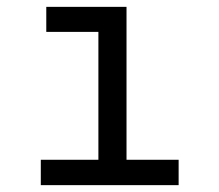

<svg xmlns="http://www.w3.org/2000/svg" viewBox="-20 -540 640 560"><path d="M99 0V-74H267V-447H115V-520H349V-74H501V0Z"/></svg>

Font: Bmono
Style: Regular
Weight: 400
Monospace: yes
Designer: Belleve Invis
Foundry: Belleve Invis
Version: Version 11.2.2; ttfautohint (v1.8.2)